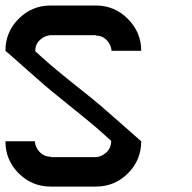

<svg xmlns="http://www.w3.org/2000/svg" viewBox="-20 -687 707 707"><path d="M108.3 -166.7Q110 -144.2 126.2 -127.1Q142.5 -110 166.7 -110V-108.3H333.3Q355 -110 372.1 -126.2Q389.2 -142.5 389.2 -166.7H390.8Q362.5 -193.3 331.2 -220Q300 -246.7 254.6 -282.9Q209.2 -319.2 192.5 -333.3Q153.3 -364.2 84.2 -425.8Q15 -487.5 0 -500Q0 -569.2 48.8 -617.9Q97.5 -666.7 166.7 -666.7H333.3Q401.7 -666.7 450.8 -617.5Q500 -568.3 500 -500H390.8Q389.2 -521.7 373.3 -538.8Q357.5 -555.8 333.3 -555.8V-557.5H166.7Q144.2 -555.8 127.1 -540Q110 -524.2 110 -500H108.3Q136.7 -473.3 167.9 -446.7Q199.2 -420 245 -383.3Q290.8 -346.7 307.5 -333.3Q346.7 -302.5 415.8 -240.8Q485 -179.2 500 -166.7Q500 -97.5 451.2 -48.8Q402.5 0 333.3 0H166.7Q97.5 0 48.8 -48.8Q0 -97.5 0 -166.7Z"/></svg>

Font: 0xA000-Mono
Style: Mono-Bold
Weight: 700
Version: Version 0.1